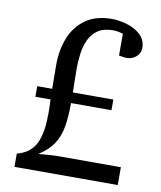

<svg xmlns="http://www.w3.org/2000/svg" viewBox="-83 -803 729 870"><g transform="rotate(10 281.5 -368.5)"><path d="M520 -630.9Q520 -606.4 501.2 -590.3Q482.4 -574.2 458 -574.2Q447.3 -574.2 434.6 -576.7Q421.9 -579.1 421.9 -579.1V-679.2Q421.9 -679.2 407 -683.1Q392.1 -687 377 -687Q333.5 -687 306.9 -669.2Q280.3 -651.4 266.6 -622.1Q252.9 -592.8 248 -557.9Q243.2 -522.9 243.2 -488.8Q243.2 -466.8 243.7 -440.9Q244.1 -415 244.6 -396.5Q245.1 -377.9 245.1 -377.9H431.2V-329.1H245.1Q245.1 -265.1 237.1 -219Q229 -172.9 206.1 -138.7Q183.1 -104.5 139.2 -76.2Q139.2 -76.2 155.8 -77.6Q172.4 -79.1 192.4 -80.6Q212.4 -82 222.2 -82H518.1V0H43V-61Q104.5 -76.7 128.7 -126.2Q152.8 -175.8 151.9 -255.9Q152.8 -257.3 152.6 -268.6Q152.3 -279.8 152.1 -293.9Q151.9 -308.1 151.4 -318.6Q150.9 -329.1 150.9 -329.1H81.1V-377.9H149.9Q149.9 -377.9 149.7 -390.6Q149.4 -403.3 149.4 -421.6Q149.4 -439.9 149.2 -458.3Q148.9 -476.6 148.9 -487.8Q148.9 -557.1 171.6 -613.5Q194.3 -669.9 241.7 -703.4Q289.1 -736.8 361.8 -736.8Q385.3 -736.8 412.4 -731Q439.5 -725.1 464.1 -712.6Q488.8 -700.2 504.4 -679.9Q520 -659.7 520 -630.9Z"/></g></svg>

Font: Eeyek
Style: Regular
Weight: 400
Designer: Pravabati Chingangbam and Tabish
Foundry: SIL International
Version: Version 2.000